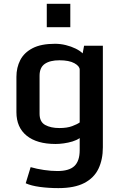

<svg xmlns="http://www.w3.org/2000/svg" viewBox="-20 -758 626 988"><path d="M280.3 210Q230 210 185.1 203.9Q140.1 197.8 112.3 185.1L137.7 102.1Q169.4 111.3 206.3 116.7Q243.2 122.1 275.4 122.1Q335.9 122.1 363 96.2Q390.1 70.3 390.1 14.6V-47.4Q374.5 -36.6 352.8 -30Q331.1 -23.4 308.3 -20.3Q285.6 -17.1 266.1 -17.1Q169.9 -17.1 117.2 -59.8Q64.5 -102.5 64.5 -180.7V-362.8Q64.5 -410.2 84.2 -448.7Q104 -487.3 147.7 -510Q191.4 -532.7 263.2 -532.7Q291 -532.7 318.8 -525.9Q346.7 -519 369.4 -507.8Q392.1 -496.6 405.3 -483.4L412.6 -522.5H509.3V0Q509.3 63 486.6 110.4Q463.9 157.7 413.6 183.8Q363.3 210 280.3 210ZM285.6 -99.1Q325.2 -99.1 351.3 -108.9Q377.4 -118.7 390.1 -127.9V-399.4Q390.1 -417.5 363 -432.6Q335.9 -447.8 285.6 -447.8Q237.3 -447.8 210.4 -429.2Q183.6 -410.6 183.6 -368.2V-172.9Q183.6 -130.9 212.4 -115Q241.2 -99.1 285.6 -99.1ZM220.7 -618.2V-738.3H341.8V-618.2Z"/></svg>

Font: Monda SemiBold
Style: Regular
Weight: 600
Designer: Vernon Adams
Foundry: Vernon Adams
Version: Version 2.200